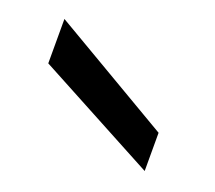

<svg xmlns="http://www.w3.org/2000/svg" viewBox="-51 -846 359 321"><g transform="rotate(20 128.5 -685.5)"><path d="M230 -657V-589L17 -703V-782Z"/></g></svg>

Font: Poppins A&M
Style: Regular-A&M
Weight: 400
Designer: Ninad Kale (Devanagari), Jonny Pinhorn (Latin)
Foundry: Indian Type Foundry
Version: 4.004